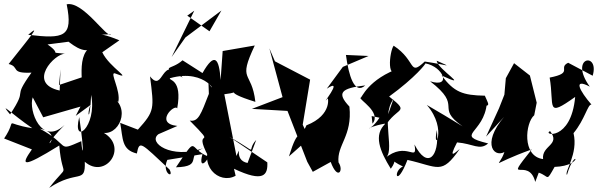

<svg xmlns="http://www.w3.org/2000/svg" viewBox="-33 -826 2928 933"><path d="M542 -331C554 -386 500 -473 524 -470C624 -431 498 -498 464 -572L547 -630C418 -685 390 -650 506 -660C490 -633 371 -823 291 -805C323 -646 279 -636 104 -657C166 -710 126 -662 9 -515C65 -501 14 -468 120 -473C20 -333 109 -411 16 -270C-41 -339 22 -273 124 -203C-29 -227 58 -258 -13 -153L122 -100C67 -22 71 -5 255 -119C270 61 311 -48 206 87C343 -4 383 71 379 -40C478 47 592 -108 472 -180C556 -173 612 -327 479 -371ZM407 -316C387 -274 403 -218 410 -365C440 -207 316 -114 352 -257C380 -66 367 -66 362 -140C238 -86 314 -118 160 -201C306 -171 114 -48 281 -219C170 -114 104 -290 126 -353L177 -256L358 -308L335 -263ZM298 -623C294 -634 380 -542 428 -603C325 -585 379 -385 367 -358C419 -522 493 -365 435 -474L254 -413L261 -489L257 -386C96 -421 233 -567 284 -565C195 -575 274 -557 198 -610Z M854 -533C796 -481 738 -512 855 -449C748 -571 764 -369 696 -455C716 -296 719 -287 637 -196L551 -229C565 -152 557 -98 632 -80C645 -147 651 -132 791 -2C815 45 751 16 780 -49L951 -77C924 16 1000 -48 1001 -150C920 -22 1033 73 1112 28L1104 -6C1249 63 1269 24 1266 -37L1082 -161C1238 -74 1158 -88 1212 -146L1170 -34C1098 -48 1147 -136 1116 -68L1057 -368C1162 -381 1027 -387 1208 -331C1190 -487 1120 -425 1205 -605L1049 -578L1039 -437C1032 -543 1010 -575 951 -471ZM982 -370C943 -270 931 -233 889 -240C1035 -92 896 -221 980 -65C877 -105 934 -178 822 -13C958 -17 866 -71 953 -105C799 -51 683 -134 737 -174L829 -214C714 -226 817 -324 828 -299C855 -445 784 -434 793 -446C976 -498 1028 -348 980 -423ZM911 -774 801 -549 868 -644 1043 -775 985 -674 877 -750Z M1469 -153 1438 -220 1474 -439 1303 -528 1276 -591 1340 -354 1191 -297 1364 -287 1460 -40 1487 9 1574 -39C1608 53 1639 3 1612 -37C1603 -122 1680 -164 1665 -308C1602 -375 1623 -397 1742 -411C1689 -363 1661 -461 1648 -559L1758 -554L1633 -501L1555 -395C1646 -455 1516 -299 1559 -347C1559 -362 1587 -268 1456 -217C1422 -137 1419 -221 1371 -66Z M1773 -262 1811 -254C1761 -175 1715 -203 1841 -226C1780 -171 1813 -92 1866 -6C1931 -92 1795 -78 1925 -17C1875 5 1892 93 1947 -49C2098 -15 2112 26 2201 -102C2184 -90 2140 -42 2188 -134C2266 -128 2298 -93 2339 -129C2169 -171 2320 -174 2333 -326L2237 -306C2353 -318 2352 -295 2323 -361C2215 -363 2174 -378 2113 -459C2261 -391 2094 -488 2089 -531C2171 -494 2145 -510 2031 -527C1952 -453 1992 -530 1880 -604C1860 -579 1840 -411 1917 -498C1752 -442 1724 -346 1719 -351C1709 -343 1823 -280 1777 -225ZM2041 -316C2147 -194 2065 -76 2090 -194C2103 -64 2044 -1 1981 -124C1998 -30 1943 -147 1835 -55C1894 -83 1813 -255 1879 -345L1822 -181C1883 -318 1973 -266 1858 -357C1986 -450 2038 -518 2034 -518C2122 -502 2163 -397 2057 -431C2222 -304 2077 -309 2215 -212C2158 -247 2100 -282 2041 -316Z M2585 13C2638 31 2619 61 2662 -15C2809 -20 2765 -121 2722 24C2708 9 2778 -78 2754 -179C2809 -245 2823 -320 2841 -318C2784 -384 2749 -449 2833 -405C2728 -550 2882 -576 2847 -458L2728 -521C2676 -496 2757 -472 2638 -449C2662 -308 2616 -251 2762 -355C2742 -137 2600 -170 2640 -189C2693 -121 2598 -120 2606 -53C2502 -66 2520 -230 2563 -266L2575 -327L2542 -459L2465 -519L2425 -446L2418 -366L2392 -300L2329 -162L2444 -288C2299 -141 2362 -57 2418 -87C2392 -8 2335 -22 2551 -100C2406 82 2536 -70 2568 58Z"/></svg>

Font: Asimov Silicon
Style: Regular
Weight: 400
Designer: Google
Version: Version 2.000980; 2014